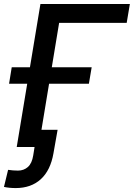

<svg xmlns="http://www.w3.org/2000/svg" viewBox="-28 -748 681 977"><path d="M632.8 -727.5 616.7 -631.8H272.9L168.5 0H57.1L177.7 -727.5ZM18.1 -321.8 31.7 -405.8H438.5L424.3 -321.8ZM51.8 209Q35.6 209 20.8 207.5Q5.9 206.1 -7.8 203.1L13.2 116.2Q24.9 118.2 38.3 119.1Q51.8 120.1 63.5 120.1Q93.3 120.1 114 101.6Q134.8 83 141.1 42.5L147.9 0H106L120.6 -87.4H265.1L244.1 31.7Q229 119.1 179.4 164.1Q129.9 209 51.8 209Z"/></svg>

Font: Inter 16pt Medium
Style: Italic
Weight: 500
Italic angle: -9.3988°
Version: Version 4.001;git-66647c0bb